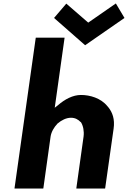

<svg xmlns="http://www.w3.org/2000/svg" viewBox="-20 -1085 741 1112"><path d="M651 -1065 491 -954 364 -1064 293 -981 473 -823 701 -981ZM188 -867 187 -866 64 6 65 7H230L231 6L273 -294C277 -321 293 -348 312 -368L313 -370H314C336 -389 364 -403 391 -403C415 -403 433 -393 447 -378H448L449 -377C462 -356 468 -325 464 -294L422 6L423 7H588L589 6L638 -340C646 -395 631 -434 608 -463L602 -470C564 -517 501 -535 449 -535C402 -535 355 -510 315 -475L297 -461L354 -866L353 -867Z"/></svg>

Font: Hussar Woodtype
Style: SeBdObl
Weight: 900
Foundry: Cannot Into Space Fonts
Version: Version 1.07